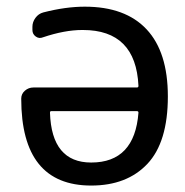

<svg xmlns="http://www.w3.org/2000/svg" viewBox="-20 -578 565 587"><path d="M403.3 -233.4Q403.3 -238.3 398.4 -238.3H136.7Q132.8 -238.3 132.8 -233.4Q137.7 -81.1 258.8 -81.1Q391.6 -81.1 403.3 -233.4ZM398.4 -310.5Q403.3 -310.5 403.3 -315.4Q395.5 -486.3 233.4 -486.3Q232.4 -486.3 231.4 -486.3Q177.7 -486.3 111.3 -463.9Q99.6 -459 89.4 -466.3Q79.1 -473.6 79.1 -486.3V-496.1Q79.1 -510.7 88.4 -523.4Q97.7 -536.1 112.3 -540Q180.7 -557.6 239.3 -557.6Q363.3 -557.6 428.2 -488.3Q493.2 -418.9 493.2 -283.2Q493.2 -143.6 430.7 -77.1Q368.2 -10.7 258.8 -10.7Q44.9 -10.7 44.9 -276.4Q44.9 -291 56.2 -300.8Q67.4 -310.5 82 -310.5Z"/></svg>

Font: Gen Jyuu GothicL Regular
Style: Regular
Weight: 400
Designer: [Source Han Sans]
Ryoko NISHIZUKA  (kana & ideographs); Paul D. Hunt (Latin, Greek & Cyrillic); Wenlong ZHANG  (bopomofo
Version: Version 1.002.20150607